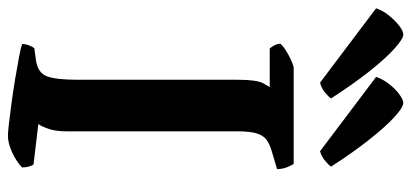

<svg xmlns="http://www.w3.org/2000/svg" viewBox="-340 -724 1014 473"><g transform="rotate(90 166.5 -487.0)"><path d="M264 0Q256 0 234 -2.5Q212 -5 182.5 -9Q153 -13 123 -18Q93 -23 69.5 -27.5Q46 -32 38 -35Q38 -44 41.5 -52.5Q45 -61 48 -65L77 -69Q108 -73 117 -95Q126 -117 126 -172V-566Q126 -613 134.5 -628.5Q143 -644 144 -645H49Q46 -648 42 -655Q38 -662 37 -671Q43 -678 55 -685.5Q67 -693 79.5 -698.5Q92 -704 98 -704H333Q337 -699 341.5 -687.5Q346 -676 346 -663L302 -650Q288 -646 276.5 -639Q265 -632 259 -615.5Q253 -599 253 -564V-144Q253 -117 246.5 -99Q240 -81 235 -75L335 -63Q337 -60 339.5 -52.5Q342 -45 342 -35Q328 -21 305 -10.5Q282 0 264 0ZM133 -769 -50 -907Q-45 -923 -32.5 -938.5Q-20 -954 -7 -964Q6 -974 15 -974Q25 -974 49.5 -952Q74 -930 106 -889.5Q138 -849 172 -796Q167 -789 156.5 -780.5Q146 -772 133 -769ZM302 -769 119 -907Q124 -923 136 -938.5Q148 -954 161.5 -964Q175 -974 183 -974Q194 -974 218 -952Q242 -930 274 -889.5Q306 -849 340 -796Q335 -789 324.5 -780.5Q314 -772 302 -769Z"/></g></svg>

Font: Texturina 72pt
Style: Bold
Weight: 700
Designer: Guillermo Torres Carreño
Foundry: Omnibus-Type
Version: Version 1.002; ttfautohint (v1.8.3)